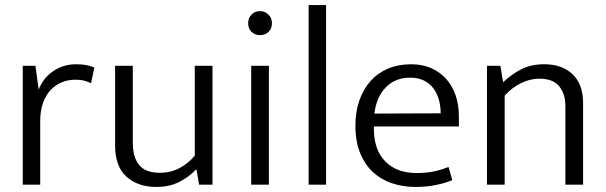

<svg xmlns="http://www.w3.org/2000/svg" viewBox="-20 -730 2397 759"><path d="M70 0V-470H120L133 -376Q150 -421 190 -448.5Q230 -476 281 -476Q306 -476 324 -472Q342 -468 353 -463L340 -401Q328 -407 313 -411Q298 -415 278 -415Q249 -415 224 -404.5Q199 -394 180 -374Q161 -354 150 -323Q139 -292 139 -252V0Z M750 -470H820V0H767L757 -59H754Q728 -31 689 -11Q650 9 598 9Q525 9 480 -31.5Q435 -72 435 -156V-470H505V-167Q505 -132 513 -109Q521 -86 535.5 -72Q550 -58 569.5 -52.5Q589 -47 612 -47Q655 -47 690.5 -66Q726 -85 750 -115Z M973 0V-470H1043V0ZM1008 -591Q988 -591 974.5 -604Q961 -617 961 -638Q961 -659 974.5 -672.5Q988 -686 1008 -686Q1026 -686 1040.5 -673Q1055 -660 1055 -638Q1055 -616 1041 -603.5Q1027 -591 1008 -591Z M1200 0V-710H1269V0Z M1794 -230H1458V-221Q1458 -138 1503 -92Q1548 -46 1626 -46Q1661 -46 1691 -51.5Q1721 -57 1753 -70L1768 -18Q1740 -6 1702.5 1.5Q1665 9 1623 9Q1574 9 1531 -5Q1488 -19 1455.5 -48.5Q1423 -78 1404 -124Q1385 -170 1385 -234Q1385 -289 1401 -334Q1417 -379 1445.5 -410.5Q1474 -442 1514.5 -459Q1555 -476 1605 -476Q1648 -476 1682.5 -461.5Q1717 -447 1742 -420Q1767 -393 1780.5 -355Q1794 -317 1794 -271ZM1722 -282Q1722 -310 1715 -335.5Q1708 -361 1693.5 -380.5Q1679 -400 1656 -411.5Q1633 -423 1601 -423Q1543 -423 1505.5 -385Q1468 -347 1460 -281Z M1975 0H1905V-470H1958L1969 -405Q2004 -438 2042.5 -457Q2081 -476 2131 -476Q2203 -476 2244 -436Q2285 -396 2285 -324V0H2215V-311Q2215 -358 2191 -388.5Q2167 -419 2111 -419Q2076 -419 2040 -401.5Q2004 -384 1975 -352Z"/></svg>

Font: Ek Mukta Light
Style: Regular
Weight: 300
Designer: Girish Dalvi and Yashodeep Gholap
Foundry: Ek Type
Version: Version 2.538;PS 1.002;hotconv 16.6.51;makeotf.lib2.5.65220;